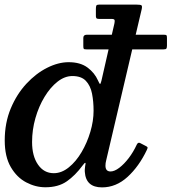

<svg xmlns="http://www.w3.org/2000/svg" viewBox="-24 -800 743 832"><path d="M612.5 -150.5Q578.5 -79 528.8 -33.5Q479 12 418 12Q348 12 343.5 -55.5Q343 -63.5 343.8 -69.5Q344.5 -75.5 345 -80.5Q351.5 -107 334 -83Q302 -39.5 265.2 -14Q228.5 11.5 172.5 11.5Q130 11.5 89.5 -9.8Q49 -31 22.8 -76Q-3.5 -121 -3.5 -191.5Q-3.5 -267.5 22.5 -329.8Q48.5 -392 90.2 -437Q132 -482 180.2 -506.2Q228.5 -530.5 273.5 -530.5Q324 -530.5 355 -507.5Q386 -484.5 400.5 -451.5Q407 -436.5 409.5 -436.2Q412 -436 415.5 -450L446.5 -586H351Q341 -586 339 -588.5Q337 -591 337 -601V-635.5Q337 -649.5 352 -649.5H460.5L471.5 -697Q473.5 -706 472.8 -712Q472 -718 459.5 -718H404.5Q396 -718 393.5 -721.5Q391 -725 391.5 -734.5V-761.5Q391.5 -771.5 393.5 -775.8Q395.5 -780 405 -780H567.5Q584.5 -780 588.8 -777Q593 -774 590 -760L564 -649.5H686Q695.5 -649.5 697.5 -647Q699.5 -644.5 699.5 -635.5V-602.5Q699.5 -593.5 697.2 -589.8Q695 -586 684.5 -586H549L436 -104.5Q433 -93.5 433 -82Q433 -57 455 -57Q472 -57 493 -73Q514 -89 534 -115.2Q554 -141.5 568.5 -173Q574 -185 583.5 -180L607.5 -167.5Q614 -164.5 615.2 -161.8Q616.5 -159 612.5 -150.5ZM381.5 -320Q381.5 -360 374.8 -394.2Q368 -428.5 348.2 -449.5Q328.5 -470.5 289.5 -470.5Q256.5 -470.5 225.2 -446Q194 -421.5 169 -380.2Q144 -339 129.5 -288.2Q115 -237.5 115 -184.5Q115 -123.5 140.8 -86.5Q166.5 -49.5 209 -49.5Q243 -49.5 274.2 -74.8Q305.5 -100 329.5 -140.8Q353.5 -181.5 367.5 -228.8Q381.5 -276 381.5 -320Z"/></svg>

Font: Besley* Medium
Style: Italic
Weight: 500
Italic angle: -13°
Designer: Owen Earl
Foundry: indestructible type*
Version: Version 3.000; ttfautohint (v1.8.3)